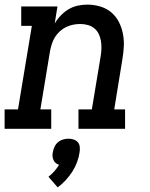

<svg xmlns="http://www.w3.org/2000/svg" viewBox="-29 -558 649 832"><path d="M-9 0V-84H49L109 -446H63V-530H220L208 -456Q219 -475 234.5 -491Q250 -507 268.5 -518Q287 -529 308 -533.5Q329 -538 349 -538Q378 -538 405 -530Q432 -522 452.5 -505Q473 -488 485.5 -464Q498 -440 503.5 -412.5Q509 -385 507.5 -356.5Q506 -328 501 -299L466 -84H513V0H311V-84H369L407 -313Q410 -330 410.5 -347Q411 -364 408.5 -380Q406 -396 399 -410.5Q392 -425 380 -435Q368 -445 352 -449.5Q336 -454 319 -454Q303 -454 288 -451Q273 -448 258 -441Q243 -434 230.5 -422.5Q218 -411 209.5 -397.5Q201 -384 196 -368.5Q191 -353 188 -338L146 -84H193V0ZM221 254 181 208Q195 197 206.5 184Q218 171 227 156Q219 154 212.5 148.5Q206 143 202.5 135Q199 127 198.5 118.5Q198 110 200 101Q202 89 207.5 77.5Q213 66 222.5 58Q232 50 244 46.5Q256 43 268 43Q279 43 290 46.5Q301 50 308 58Q315 66 316.5 77.5Q318 89 316 101Q313 123 305 144.5Q297 166 284.5 185.5Q272 205 256 222.5Q240 240 221 254Z"/></svg>

Font: Iosevka Curly Slab MdExObl
Style: Regular
Weight: 500
Width: 7
Italic angle: -9°
Monospace: yes
Designer: Belleve Invis
Foundry: Belleve Invis
Version: Version 11.1.0; ttfautohint (v1.8.3)